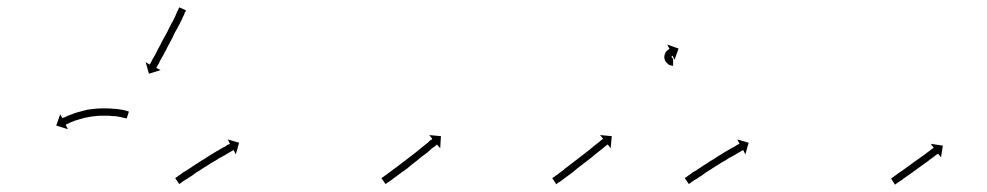

<svg xmlns="http://www.w3.org/2000/svg" viewBox="-20 -570 2705 526"><path d="M325 -246Q325 -246 325 -246Q325 -246 325 -246Q325 -246 325 -246Q325 -246 325 -246Q323 -246 320 -247Q320 -247 320 -247Q320 -247 320 -247Q320 -247 320 -247Q320 -247 320 -247Q317 -248 312 -249Q312 -249 312 -249Q312 -249 312 -249Q312 -249 312 -249Q312 -249 312 -249Q307 -250 301 -251Q301 -251 301 -251Q301 -251 301 -251Q301 -251 301 -251Q301 -251 301 -251Q295 -252 288 -252Q288 -252 288 -252Q288 -252 288 -252Q288 -252 288 -252Q288 -252 288 -252Q281 -253 274 -253Q274 -253 274 -253Q274 -253 274 -253Q274 -253 274 -253Q274 -253 274 -253Q266 -253 258 -253Q258 -253 258 -253Q258 -253 258 -253Q258 -253 258 -253Q258 -253 258 -253Q250 -253 242 -252Q242 -252 242 -252Q242 -252 242 -252Q242 -252 242 -252Q242 -252 242 -252Q234 -251 226 -250Q226 -250 226 -250Q226 -250 226 -250Q226 -250 226 -250Q226 -250 226 -250Q218 -248 211 -247Q211 -247 211 -247Q211 -247 211 -247Q211 -247 211 -247Q211 -247 211 -247Q204 -245 197 -243Q197 -243 197 -243Q197 -243 197 -243Q197 -243 197 -243Q197 -243 197 -243Q190 -241 184 -239Q184 -239 184 -239Q184 -239 184 -239Q184 -239 184 -239Q184 -239 184 -239Q179 -237 174 -235Q174 -235 174 -235Q174 -235 174 -235Q174 -235 174 -235Q174 -235 174 -235Q170 -233 166 -231Q166 -231 166 -231Q166 -231 166 -231Q166 -231 166 -231Q166 -231 166 -231Q163 -230 161 -229Q161 -229 161 -229Q161 -229 161 -229Q161 -229 161 -229Q161 -229 161 -229Q160 -228 160 -228L166 -216L134 -226L145 -257L151 -246Q151 -246 152 -247Q152 -247 152 -247Q152 -247 152 -247Q152 -247 152 -247Q152 -247 152 -247Q155 -248 158 -249Q158 -249 158 -249Q158 -249 158 -249Q158 -249 158 -249Q158 -249 158 -249Q162 -251 166 -253Q166 -253 166 -253Q166 -253 166 -253Q166 -253 166 -253Q166 -253 166 -253Q171 -255 177 -257Q177 -257 177 -257Q177 -257 177 -257Q177 -257 177 -257Q177 -257 177 -257Q184 -260 191 -262Q191 -262 191 -262Q191 -262 191 -262Q191 -262 191 -262Q191 -262 191 -262Q198 -264 206 -266Q206 -266 206 -266Q206 -266 206 -266Q206 -266 206 -266Q206 -266 206 -266Q214 -268 222 -270Q222 -270 222.5 -270Q223 -270 223 -270Q223 -270 223 -270Q223 -270 223 -270Q231 -271 240 -272Q240 -272 240 -272Q240 -272 240 -272Q240 -272 240 -272Q240 -272 240 -272Q249 -273 257 -273Q257 -273 257 -273Q257 -273 257 -273Q257 -273 257 -273Q257 -273 257 -273Q266 -273 274 -273Q274 -273 274 -273Q274 -273 274 -273Q274 -273 274 -273Q274 -273 274 -273Q282 -273 290 -272Q290 -272 290 -272Q290 -272 290 -272Q290 -272 290 -272Q290 -272 290 -272Q297 -272 304 -271Q304 -271 304 -271Q304 -271 304 -271Q304 -271 304 -271Q304 -271 304 -271Q310 -270 316 -269Q316 -269 316 -269Q316 -269 316 -269Q316 -269 316 -269Q316 -269 316 -269Q321 -268 325 -267Q325 -267 325 -267Q325 -267 325 -267Q325 -267 325 -267Q325 -267 325 -267Q329 -266 331 -265Q331 -265 331 -265Q331 -265 331 -265Q331 -265 331 -265Q331 -265 331 -265Q332 -265 333 -264L327 -245Q326 -246 325 -246ZM489 -540Q488 -538 486 -535Q485 -531 483 -527Q480 -522 478 -516Q475 -511 472 -504Q468 -498 465 -491Q461 -484 457 -477Q454 -469 450 -462Q446 -455 442 -447Q438 -440 435 -433Q431 -427 428 -420Q424 -414 421 -408Q418 -403 416 -398Q414 -394 412 -391Q410 -388 409 -386Q409 -385 408 -384L420 -378L388 -368L379 -400L390 -393Q391 -395 391 -395Q393 -397 394 -400Q396 -404 398 -408Q401 -413 404 -418Q407 -423 410 -430Q413 -436 417 -443Q421 -450 424 -457Q428 -464 432 -471Q436 -479 440 -486Q443 -493 447 -500Q450 -507 454 -513Q457 -520 460 -525Q462 -531 464 -535Q466 -539 468 -543Q469 -546 470 -548Q471 -549 471 -550L489 -542Q489 -541 489 -540Z M461 -83Q463 -84 466 -86Q469 -89 473 -91Q477 -94 482 -98Q488 -101 494 -105Q500 -109 506 -113Q513 -118 520 -122Q527 -127 534 -131Q541 -135 548 -140Q555 -144 561 -148Q568 -152 574 -156Q580 -159 586 -163Q591 -166 596 -168Q600 -171 603 -173Q606 -174 608 -175Q609 -176 610 -176L604 -188L635 -179L626 -147L620 -159Q619 -158 618 -158Q616 -157 613 -155Q610 -153 606 -151Q601 -148 596 -145Q590 -142 584 -138V-139Q578 -135 572 -131Q565 -127 558 -123Q551 -118 544 -114Q537 -110 530 -105Q524 -101 517 -97Q511 -92 505 -88Q499 -85 494 -81Q489 -78 484 -75Q480 -72 477 -70Q475 -68 473 -67Q472 -66 471 -66L460 -82Q460 -82 461 -83Z M1026 -83Q1028 -84 1031 -86Q1034 -89 1038 -91Q1042 -94 1047 -98Q1052 -102 1058 -106Q1064 -110 1070 -115Q1076 -119 1082 -124Q1089 -129 1095 -134Q1102 -139 1108 -144Q1115 -149 1121 -154Q1127 -159 1133 -164Q1138 -168 1143 -172Q1148 -176 1152 -179Q1155 -182 1158 -185Q1161 -187 1163 -188Q1164 -189 1164 -190L1156 -200L1188 -197L1186 -164L1177 -174Q1176 -174 1176 -173Q1174 -171 1171 -169Q1168 -167 1164 -164Q1160 -160 1156 -157Q1151 -152 1145 -148Q1139 -144 1133 -139Q1127 -134 1121 -129Q1114 -124 1108 -119Q1101 -113 1095 -108Q1088 -103 1082 -99Q1076 -94 1070 -90Q1064 -86 1059 -82Q1054 -78 1050 -75H1049Q1046 -72 1042 -70Q1040 -68 1038 -67Q1037 -66 1036 -66L1025 -82Q1025 -82 1026 -83Z M1494 -83Q1496 -84 1499 -86Q1502 -89 1506 -91Q1510 -94 1515 -98Q1520 -102 1526 -106H1525Q1531 -110 1537 -115Q1544 -120 1550 -125Q1557 -130 1563 -135Q1570 -140 1576 -145Q1582 -150 1589 -155Q1595 -160 1600 -164Q1606 -169 1611 -173Q1615 -176 1620 -180Q1623 -183 1626 -185Q1629 -187 1631 -189Q1631 -189 1632 -190L1624 -200L1656 -197L1653 -164L1645 -174Q1644 -174 1643 -173Q1641 -172 1639 -170Q1636 -167 1632 -164Q1628 -161 1623 -157Q1618 -153 1613 -149Q1607 -144 1601 -139Q1595 -134 1588 -129Q1582 -124 1575 -119Q1569 -114 1562 -109Q1556 -104 1550 -99Q1543 -94 1538 -90Q1532 -86 1527 -82Q1522 -78 1518 -75Q1514 -72 1510 -70Q1508 -68 1506 -67Q1505 -66 1504 -65L1493 -82Q1493 -82 1494 -83ZM1823 -390Q1823 -390 1823 -390Q1823 -390 1823 -390Q1823 -390 1823 -390Q1823 -390 1823 -390Q1822 -390 1821 -390Q1821 -390 1821 -390Q1821 -390 1821 -390Q1821 -390 1821 -390Q1821 -390 1821 -390Q1820 -390 1818 -391Q1818 -391 1818 -391Q1818 -391 1818 -391Q1818 -391 1818 -391Q1818 -391 1818 -391Q1816 -391 1814 -392Q1814 -392 1814 -392Q1814 -392 1814 -392Q1814 -392 1814 -392Q1814 -392 1814 -392Q1812 -393 1810 -394Q1810 -394 1810 -394Q1810 -394 1810 -395Q1810 -395 1810 -395Q1810 -395 1810 -395Q1808 -396 1806 -398Q1806 -398 1806 -398Q1806 -398 1806 -398Q1806 -398 1806 -398.5Q1806 -399 1806 -399Q1804 -400 1803 -403Q1803 -403 1803 -403Q1803 -403 1803 -403Q1803 -403 1802.5 -403Q1802 -403 1802 -403Q1801 -406 1801 -408Q1801 -408 1801 -408.5Q1801 -409 1801 -409Q1801 -409 1800.5 -409Q1800 -409 1800 -409Q1800 -412 1800 -414Q1800 -414 1800 -414.5Q1800 -415 1800 -415Q1800 -415 1800 -415Q1800 -415 1800 -415Q1800 -418 1801 -420Q1801 -420 1801 -420Q1801 -420 1801 -420Q1801 -421 1801 -421Q1801 -421 1801 -421Q1802 -423 1803 -425Q1803 -425 1803 -425Q1803 -425 1803 -426Q1803 -426 1803 -426Q1803 -426 1803 -426Q1804 -428 1805 -429Q1805 -429 1805.5 -429Q1806 -429 1806 -430Q1806 -430 1806 -430Q1806 -430 1806 -430Q1807 -431 1808 -432Q1808 -432 1808.5 -432Q1809 -432 1809 -432Q1809 -433 1809 -433Q1809 -433 1809 -433Q1810 -434 1811 -434Q1811 -434 1811 -434Q1811 -434 1811 -434Q1811 -434 1811 -434Q1811 -434 1811 -434Q1812 -435 1813 -435Q1813 -435 1813 -435Q1813 -435 1813 -435Q1813 -435 1813 -435Q1813 -435 1813 -435Q1813 -436 1814 -436L1808 -448L1839 -437L1828 -406L1822 -418Q1822 -418 1822 -418Q1822 -418 1822 -418Q1822 -418 1822 -418Q1822 -418 1822 -418Q1822 -418 1822 -418Q1822 -418 1822 -417Q1822 -417 1822 -417Q1822 -417 1822 -417Q1822 -417 1822 -417.5Q1822 -418 1822 -418Q1822 -417 1821 -417Q1821 -417 1821 -417Q1821 -417 1821 -417Q1821 -417 1821.5 -417Q1822 -417 1822 -417Q1821 -417 1821 -416Q1821 -416 1821 -416.5Q1821 -417 1821 -417Q1821 -417 1821 -417Q1821 -417 1821 -417Q1821 -416 1820 -416Q1820 -416 1820 -416Q1820 -416 1820 -416Q1821 -416 1821 -416Q1821 -416 1821 -416Q1820 -416 1820 -415Q1820 -415 1820 -415Q1820 -415 1820 -415Q1820 -415 1820 -415.5Q1820 -416 1820 -416Q1820 -415 1820 -414Q1820 -414 1820 -414Q1820 -414 1820 -414Q1820 -414 1820 -414.5Q1820 -415 1820 -415Q1820 -414 1820 -413Q1820 -413 1820 -413Q1820 -413 1820 -413Q1820 -413 1820 -413Q1820 -413 1820 -413Q1820 -413 1821 -412Q1821 -412 1820.5 -412Q1820 -412 1820 -412Q1820 -412 1820 -412.5Q1820 -413 1820 -413Q1821 -412 1821 -411Q1821 -411 1821 -411Q1821 -411 1821 -411Q1821 -411 1821 -411.5Q1821 -412 1821 -412Q1821 -411 1822 -411Q1822 -411 1822 -411Q1822 -411 1822 -411Q1822 -411 1821.5 -411Q1821 -411 1821 -411Q1822 -411 1823 -410Q1823 -410 1822.5 -410Q1822 -410 1822 -410Q1822 -410 1822 -410Q1822 -410 1822 -410Q1823 -410 1823 -410Q1823 -410 1823 -410Q1823 -410 1823 -410Q1823 -410 1823 -410Q1823 -410 1823 -410Q1823 -410 1824 -410Q1824 -410 1824 -410Q1824 -410 1823 -410Q1823 -410 1823 -410Q1823 -410 1823 -410Q1824 -410 1824 -410Q1824 -410 1824 -410Q1824 -410 1824 -410Q1824 -410 1824 -410Q1824 -410 1824 -410Q1824 -410 1824 -410V-390Q1824 -390 1823 -390Z M1857 -83Q1859 -84 1862 -86Q1865 -89 1869 -91Q1873 -94 1878 -98Q1884 -101 1890 -105Q1896 -109 1902 -113Q1909 -118 1916 -122Q1923 -127 1930 -131Q1937 -135 1944 -140Q1951 -144 1957 -148Q1964 -152 1970 -156Q1976 -159 1982 -163Q1987 -166 1992 -168Q1996 -171 1999 -173Q2002 -174 2004 -175Q2005 -176 2006 -176L2000 -188L2031 -179L2022 -147L2016 -159Q2015 -158 2014 -158Q2012 -157 2009 -155Q2006 -153 2002 -151Q1997 -148 1992 -145Q1986 -142 1980 -138V-139Q1974 -135 1968 -131Q1961 -127 1954 -123Q1947 -118 1940 -114Q1933 -110 1926 -105Q1920 -101 1913 -97Q1907 -92 1901 -88Q1895 -85 1890 -81Q1885 -78 1880 -75Q1876 -72 1873 -70Q1871 -68 1869 -67Q1868 -66 1867 -66L1856 -82Q1856 -82 1857 -83Z M2422 -81Q2423 -83 2426 -84Q2428 -86 2431 -88Q2436 -91 2439 -94Q2444 -97 2448 -100Q2453 -104 2458 -107Q2463 -111 2469 -115Q2474 -119 2480 -123Q2485 -127 2491 -131Q2496 -134 2501 -138Q2506 -142 2511 -145Q2516 -149 2520 -152Q2524 -155 2527 -157Q2530 -160 2533 -162Q2535 -163 2537 -164Q2537 -165 2538 -165L2530 -176L2563 -171L2558 -139L2550 -149Q2549 -149 2549 -148Q2547 -147 2545 -146Q2542 -144 2539 -141Q2536 -139 2532 -136Q2527 -133 2523 -129Q2518 -126 2513 -122Q2508 -118 2502 -114Q2497 -110 2491 -106Q2486 -102 2480 -98Q2475 -95 2470 -91Q2465 -87 2460 -84Q2455 -81 2451 -77Q2447 -75 2443 -72Q2440 -70 2437 -68Q2435 -66 2433 -65Q2433 -65 2432 -64L2421 -81Q2421 -81 2422 -81Z"/></svg>

Font: FRB American Cursive Just Arrows Thin
Style: Italic
Weight: 100
Italic angle: -25°
Version: Version 2.0;Modular Font Editor K font №1